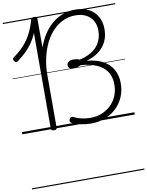

<svg xmlns="http://www.w3.org/2000/svg" viewBox="-147 -1115 1314 1715"><g transform="rotate(-10 510.0 -257.5)"><path d="M622 12Q573 12 528.5 2Q484 -8 450 -25Q439 -30 436.5 -39.5Q434 -49 441 -62Q446 -72 455 -75.5Q464 -79 473 -74Q506 -57 544.5 -48Q583 -39 627 -39Q682 -39 729 -58Q776 -77 811.5 -111Q847 -145 867 -192Q887 -239 887 -295Q887 -364 856.5 -411Q826 -458 767 -484.5Q708 -511 622 -518Q604 -510 586 -505Q568 -500 553 -500Q532 -500 518.5 -509.5Q505 -519 505 -537Q505 -549 511.5 -558Q518 -567 531 -573Q544 -579 561 -579Q578 -579 593 -576.5Q608 -574 621 -568Q659 -576 691.5 -590Q724 -604 750 -624Q776 -644 793.5 -670Q811 -696 820.5 -727Q830 -758 830 -794Q830 -845 809 -883Q788 -921 748 -942.5Q708 -964 648 -964Q593 -964 542.5 -942Q492 -920 450 -877.5Q408 -835 377.5 -775.5Q347 -716 329.5 -641Q312 -566 312 -479V-5Q312 4 306 9Q300 14 286 14Q272 14 265.5 9Q259 4 259 -5V-873Q240 -827 214 -789Q188 -751 153.5 -717Q119 -683 74 -650Q65 -643 56.5 -645.5Q48 -648 41 -658Q34 -670 35.5 -678Q37 -686 46 -691Q102 -731 143 -776.5Q184 -822 211.5 -877Q239 -932 256 -996Q258 -1006 266 -1010Q274 -1014 287 -1014Q299 -1014 305.5 -1009.5Q312 -1005 312 -995V-732Q336 -800 371 -852.5Q406 -905 450 -941Q494 -977 546 -996Q598 -1015 654 -1015Q729 -1015 780.5 -987.5Q832 -960 859 -911Q886 -862 886 -798Q886 -750 872 -710Q858 -670 831 -638Q804 -606 766.5 -583.5Q729 -561 683 -548L685 -546Q767 -539 825 -508Q883 -477 914 -423.5Q945 -370 945 -297Q945 -229 920.5 -172.5Q896 -116 852 -74.5Q808 -33 749.5 -10.5Q691 12 622 12ZM0 490H1020V500H0ZM0 -20H1020V0H0ZM0 -505H1020V-500H0ZM0 -1010H1020V-1000H0Z"/></g></svg>

Font: Playwrite PE Guides
Style: Regular
Weight: 400
Designer: Veronika Burian, José Scaglione
Foundry: TypeTogether
Version: Version 1.003